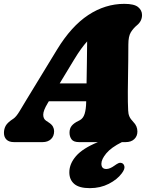

<svg xmlns="http://www.w3.org/2000/svg" viewBox="-42 -738 786 997"><path d="M205.5 -202Q182.5 -164 182.5 -142.5Q182.5 -121 197.5 -111L212.5 -101Q227.5 -91 233.2 -79.8Q239 -68.5 239 -57Q239 -30.5 222.5 -15.2Q206 0 179 0H31Q5 0 -8.2 -13Q-21.5 -26 -21.5 -48Q-21.5 -68.5 -12.2 -85.2Q-3 -102 28 -122Q42.5 -132 59.8 -160.8Q77 -189.5 96 -221L254.5 -481Q328 -601.5 416.2 -659.8Q504.5 -718 603.5 -718Q655 -718 675.2 -701.2Q695.5 -684.5 695.5 -660Q695.5 -629 670.5 -608Q650 -591 637.2 -570Q624.5 -549 624.5 -507Q624.5 -472 624 -428.5Q623.5 -385 622.8 -341.5Q622 -298 621.8 -262.8Q621.5 -227.5 622 -209Q623 -182.5 623.5 -164.8Q624 -147 629.8 -133.5Q635.5 -120 650.5 -104.5Q671.5 -83.5 671.5 -55Q671.5 -31 655.2 -15.5Q639 0 610 0H591Q535.5 27.5 510 58.2Q484.5 89 484.5 112Q484.5 139.5 510 139.5Q528.5 139.5 552.5 122Q564 113.5 572.8 109.5Q581.5 105.5 591 109Q601 112.5 604 126.2Q607 140 590.5 162Q567 194 523 216.5Q479 239 424.5 239Q369 239 343.5 217Q318 195 318 157Q318 112.5 353 72.2Q388 32 466.5 0H369Q340 0 329.5 -14.5Q319 -29 319 -49Q319 -71 330.5 -85Q342 -99 365 -110L371 -113Q390 -122.5 397.5 -147Q405 -171.5 405.5 -208Q405.5 -210 405.5 -212H211.5ZM342.5 -428 268 -305H407.5Q408.5 -355 409.2 -411.5Q410 -468 410.5 -523Q396 -507 379.2 -484Q362.5 -461 342.5 -428Z"/></svg>

Font: Fraunces 9pt SuperSoft Black
Style: Italic
Weight: 900
Italic angle: -16°
Version: Version 1.000;[0bf87f6ff]